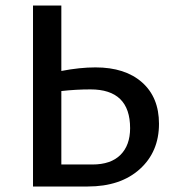

<svg xmlns="http://www.w3.org/2000/svg" viewBox="-20 -678 642 698"><path d="M327 -433Q435 -433 496.5 -378.5Q558 -324 558 -228Q558 -126 488 -63Q418 0 299 0H100V-658H203V-420Q270 -433 327 -433ZM316 -80Q383 -80 418 -115Q453 -150 453 -212Q453 -353 309 -353Q256 -353 203 -347V-80Z"/></svg>

Font: EauTest Semibold
Style: Regular
Weight: 600
Designer: Christian Thalmann (Catharsis Fonts)
Version: Version 0.001;PS 000.001;hotconv 1.0.88;makeotf.lib2.5.64775